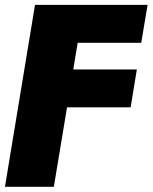

<svg xmlns="http://www.w3.org/2000/svg" viewBox="-53 -542 610 767"><path d="M-33.2 204.1 86.9 -522.5H536.6L511.2 -371.1H257.3L239.7 -264.6H493.7L468.8 -113.3H214.8L162.1 204.1Z"/></svg>

Font: Inter 28pt Black
Style: Italic
Weight: 900
Italic angle: -9.3988°
Designer: Rasmus Andersson
Foundry: rsms
Version: Version 4.001;git-66647c0bb